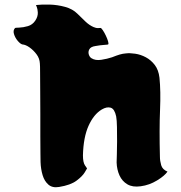

<svg xmlns="http://www.w3.org/2000/svg" viewBox="-20 -810 791 838"><path d="M678 -126Q678 -108 683.5 -89Q689 -70 711 -61Q699 -43 665.5 -22.5Q632 -2 594 3Q559 8 536 -5.5Q513 -19 501.5 -44.5Q490 -70 489 -101Q489 -109 490 -134.5Q491 -160 491 -192.5Q491 -225 490.5 -255.5Q490 -286 487 -302Q480 -335 463 -340Q446 -345 424 -332Q389 -311 366.5 -261Q344 -211 342 -132Q342 -101 351 -88Q360 -75 360 -75Q360 -75 350 -58Q340 -41 314 -21.5Q288 -2 238 6Q209 11 191.5 -4Q174 -19 166 -45.5Q158 -72 157 -103Q157 -109 156.5 -140Q156 -171 156 -217Q156 -263 156 -314Q156 -365 155.5 -412Q155 -459 155 -492Q155 -525 154 -533Q153 -555 139.5 -573Q126 -591 109 -603Q92 -615 78 -616Q69 -618 57.5 -631.5Q46 -645 41 -661.5Q36 -678 46 -688Q47 -689 64 -689.5Q81 -690 102 -696Q122 -702 134 -720Q146 -738 145 -756Q144 -771 140.5 -779.5Q137 -788 137 -788Q163 -791 197 -790Q231 -789 264 -780Q297 -771 318 -750Q338 -730 354 -715Q370 -700 388 -692Q399 -687 409 -687.5Q419 -688 419 -688Q422 -688 428.5 -678.5Q435 -669 441.5 -655.5Q448 -642 451.5 -630.5Q455 -619 452 -616Q451 -615 434.5 -614Q418 -613 396 -609Q376 -606 370 -595Q364 -584 367.5 -572.5Q371 -561 379 -556Q396 -545 422 -549Q448 -553 469 -560Q489 -568 502.5 -572Q516 -576 530 -577Q547 -579 570.5 -575.5Q594 -572 616.5 -560Q639 -548 655.5 -526.5Q672 -505 676 -471Q682 -413 678.5 -329.5Q675 -246 678 -126Z"/></svg>

Font: Potta One
Style: Regular
Weight: 400
Designer: 108,108go
Foundry: Font Zone 108
Version: Version 1.000